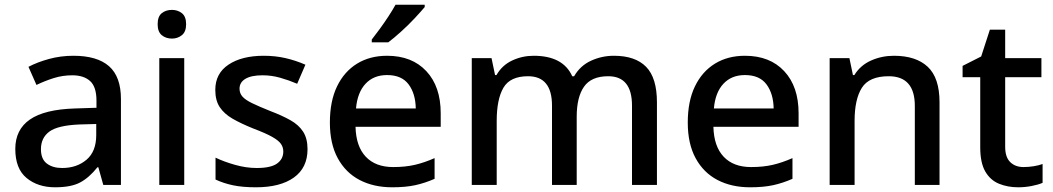

<svg xmlns="http://www.w3.org/2000/svg" viewBox="-20 -786 4476 816"><path d="M292 -549Q393 -549 443.5 -504.5Q494 -460 494 -365V0H419L398 -75H394Q359 -31 320.5 -10.5Q282 10 214 10Q141 10 93 -29.5Q45 -69 45 -153Q45 -235 107 -278Q169 -321 298 -325L390 -328V-358Q390 -417 363 -441.5Q336 -466 287 -466Q246 -466 208 -454Q170 -442 135 -425L101 -502Q139 -522 188.5 -535.5Q238 -549 292 -549ZM317 -257Q225 -253 189.5 -226.5Q154 -200 154 -152Q154 -110 179 -91Q204 -72 244 -72Q306 -72 347.5 -107Q389 -142 389 -212V-259Z M711 -744Q735 -744 753 -730Q771 -716 771 -683Q771 -651 753 -636.5Q735 -622 711 -622Q685 -622 667.5 -636.5Q650 -651 650 -683Q650 -716 667.5 -730Q685 -744 711 -744ZM763 -539V0H657V-539Z M1287 -152Q1287 -73 1229 -31.5Q1171 10 1068 10Q1011 10 970.5 1.5Q930 -7 896 -23V-116Q931 -99 978.5 -85.5Q1026 -72 1071 -72Q1131 -72 1157.5 -91Q1184 -110 1184 -142Q1184 -160 1174 -174.5Q1164 -189 1136.5 -204.5Q1109 -220 1056 -240Q1004 -261 968.5 -281.5Q933 -302 914 -330.5Q895 -359 895 -404Q895 -474 951.5 -511.5Q1008 -549 1101 -549Q1150 -549 1193.5 -539Q1237 -529 1278 -511L1243 -430Q1208 -445 1171 -455.5Q1134 -466 1096 -466Q1048 -466 1023 -451Q998 -436 998 -409Q998 -390 1010 -376Q1022 -362 1050.5 -348Q1079 -334 1129 -314Q1179 -295 1214.5 -275Q1250 -255 1268.5 -226Q1287 -197 1287 -152Z M1625 -549Q1731 -549 1792 -483.5Q1853 -418 1853 -305V-247H1491Q1493 -164 1534.5 -120Q1576 -76 1651 -76Q1703 -76 1743.5 -85.5Q1784 -95 1827 -114V-26Q1786 -8 1745 1Q1704 10 1647 10Q1568 10 1508.5 -21Q1449 -52 1415.5 -113.5Q1382 -175 1382 -265Q1382 -356 1412.5 -419Q1443 -482 1497.5 -515.5Q1552 -549 1625 -549ZM1625 -467Q1568 -467 1533.5 -430Q1499 -393 1493 -325H1747Q1746 -388 1716.5 -427.5Q1687 -467 1625 -467ZM1785 -756Q1770 -738 1743 -709Q1716 -680 1685 -652Q1654 -624 1630 -606H1560V-618Q1575 -637 1594 -663Q1613 -689 1631 -716.5Q1649 -744 1661 -766H1785Z M2589 -549Q2680 -549 2726 -502Q2772 -455 2772 -351V0H2666V-337Q2666 -462 2565 -462Q2493 -462 2462 -417.5Q2431 -373 2431 -290V0H2326V-337Q2326 -462 2224 -462Q2148 -462 2119.5 -413Q2091 -364 2091 -272V0H1985V-539H2069L2084 -467H2090Q2114 -509 2157 -529Q2200 -549 2248 -549Q2373 -549 2412 -462H2420Q2446 -507 2492 -528Q2538 -549 2589 -549Z M3146 -549Q3252 -549 3313 -483.5Q3374 -418 3374 -305V-247H3012Q3014 -164 3055.5 -120Q3097 -76 3172 -76Q3224 -76 3264.5 -85.5Q3305 -95 3348 -114V-26Q3307 -8 3266 1Q3225 10 3168 10Q3089 10 3029.5 -21Q2970 -52 2936.5 -113.5Q2903 -175 2903 -265Q2903 -356 2933.5 -419Q2964 -482 3018.5 -515.5Q3073 -549 3146 -549ZM3146 -467Q3089 -467 3054.5 -430Q3020 -393 3014 -325H3268Q3267 -388 3237.5 -427.5Q3208 -467 3146 -467Z M3779 -549Q3873 -549 3923 -502Q3973 -455 3973 -351V0H3868V-336Q3868 -462 3757 -462Q3674 -462 3643 -413Q3612 -364 3612 -272V0H3506V-539H3590L3605 -467H3611Q3637 -509 3682.5 -529Q3728 -549 3779 -549Z M4330 -76Q4351 -76 4373 -79.5Q4395 -83 4411 -89V-9Q4393 -1 4364.5 4.5Q4336 10 4307 10Q4263 10 4226 -5Q4189 -20 4167.5 -57Q4146 -94 4146 -160V-458H4071V-506L4150 -546L4187 -660H4252V-539H4406V-458H4252V-162Q4252 -118 4273.5 -97Q4295 -76 4330 -76Z"/></svg>

Font: Noto Sans Gurmukhi Medium
Style: Regular
Weight: 500
Designer: Jelle Bosma - Monotype Design Team
Foundry: Monotype Imaging Inc.
Version: Version 2.004; ttfautohint (v1.8.4.7-5d5b)